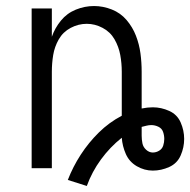

<svg xmlns="http://www.w3.org/2000/svg" viewBox="-20 -558 631 637"><path d="M268 59Q285 12 315 -29Q345 -70 384 -101Q386 -73 397.5 -47Q409 -21 434 -6.5Q459 8 487 8Q515 8 541.5 -4Q568 -16 579.5 -42.5Q591 -69 591 -97Q591 -125 579.5 -151.5Q568 -178 541.5 -190Q515 -202 487 -202Q469 -202 450 -198V-320Q450 -351 446 -381Q442 -411 431 -439.5Q420 -468 400 -491.5Q380 -515 351 -526.5Q322 -538 292 -538Q261 -538 231.5 -526Q202 -514 182 -489.5Q162 -465 152 -436V-530H85V0H152V-320Q152 -348 156.5 -375.5Q161 -403 175 -427.5Q189 -452 214.5 -465.5Q240 -479 268 -479Q295 -479 320.5 -465.5Q346 -452 360 -427.5Q374 -403 379 -375.5Q384 -348 384 -320V-174Q342 -152 308 -118.5Q274 -85 248 -45Q222 -5 205 39ZM487 -52Q475 -52 465 -61Q455 -70 452.5 -82.5Q450 -95 450 -108Q450 -114 450 -121Q450 -128 450 -134V-137Q458 -139 466 -141Q474 -143 482 -143Q494 -143 505.5 -137.5Q517 -132 521 -120.5Q525 -109 525 -97Q525 -86 521.5 -75Q518 -64 508 -58Q498 -52 487 -52Z"/></svg>

Font: Iosevka Sparkle Light
Style: Regular
Weight: 300
Designer: Belleve Invis
Foundry: Belleve Invis
Version: Version 4.5.0; ttfautohint (v1.8.3)